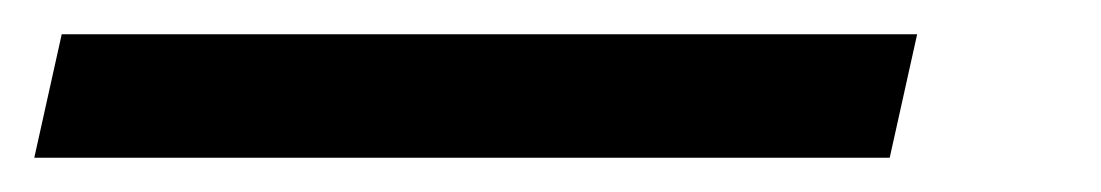

<svg xmlns="http://www.w3.org/2000/svg" viewBox="-83 24 642 112"><path d="M-63 116 -47 44H452L436 116Z"/></svg>

Font: Platypi Light SemiBold
Style: Italic
Weight: 600
Italic angle: -13°
Version: Version 1.200